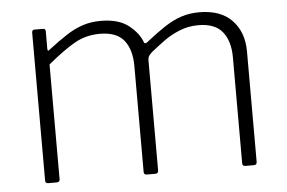

<svg xmlns="http://www.w3.org/2000/svg" viewBox="-43 -600 986 660"><g transform="rotate(-5 449.5 -270.0)"><path d="M98 0Q88 0 88 -10V-520Q88 -530 97 -530H126Q135 -530 135 -521V-460Q135 -455 137 -454Q139 -453 143 -457Q178 -484 206.5 -502.5Q235 -521 263.5 -530.5Q292 -540 326 -540Q388 -540 422.5 -512.5Q457 -485 468 -453Q470 -449 474.5 -450.5Q479 -452 483 -456Q517 -483 546 -502Q575 -521 603.5 -530.5Q632 -540 666 -540Q740 -540 779 -499Q818 -458 818 -392V-11Q818 0 808 0H778Q773 0 770.5 -2.5Q768 -5 768 -10V-375Q768 -432 742 -464Q716 -496 659 -496Q624 -496 593.5 -483.5Q563 -471 538.5 -453Q514 -435 494 -419Q486 -412 482 -406Q478 -400 478 -389V-11Q478 0 468 0H438Q433 0 430.5 -2.5Q428 -5 428 -10V-375Q428 -432 402.5 -464Q377 -496 319 -496Q271 -496 231.5 -473.5Q192 -451 138 -406V-10Q138 0 127 0H98Z"/></g></svg>

Font: Libre Franklin ExtraLight
Style: Regular
Weight: 250
Designer: Pablo Impallari, Rodrigo Fuenzalida, Nhung Nguyen
Foundry: Impallari Type
Version: Version 3.000